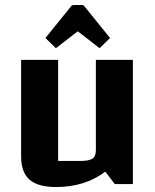

<svg xmlns="http://www.w3.org/2000/svg" viewBox="-20 -741 625 773"><path d="M515 -500V0H442L404 -50Q363 -19 313.5 -3.5Q264 12 206 12Q133 12 99 -17.5Q65 -47 65 -112V-500H214V-93H303Q339 -93 352.5 -102.5Q366 -112 366 -136V-500ZM205 -547 163 -588 264 -713Q269 -721 277 -721H309Q317 -721 322 -713L423 -588L381 -547L293 -615Z"/></svg>

Font: Changa SemiBold
Style: Regular
Weight: 600
Designer: Eduardo Rodriguez Tunni
Foundry: Eduardo Rodriguez Tunni
Version: Version 3.002; ttfautohint (v1.8.2)